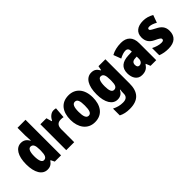

<svg xmlns="http://www.w3.org/2000/svg" viewBox="61 -1712 2903 2903"><g transform="rotate(-45 1513.0 -260.0)"><path d="M209 10C269 10 301 -13 334 -59H342L371 0H505V-760H334V-595C334 -566 337 -525 340 -482H335C306 -536 266 -563 208 -563C103 -563 35 -458 35 -277C35 -97 102 10 209 10ZM270 -130C232 -130 208 -177 208 -278C208 -373 231 -420 270 -420C320 -420 339 -378 339 -290V-263C338 -170 319 -130 270 -130Z M905 -563C848 -563 801 -513 778 -465H770L745 -553H616V0H786V-276C786 -357 826 -387 886 -387C911 -387 927 -385 940 -381L954 -557C937 -561 921 -563 905 -563Z M1465 -278C1465 -460 1368 -563 1226 -563C1061 -563 984 -444 984 -278C984 -120 1066 10 1224 10C1395 10 1465 -123 1465 -278ZM1157 -277C1157 -378 1178 -426 1225 -426C1275 -426 1292 -377 1292 -278C1292 -178 1275 -127 1225 -127C1177 -127 1157 -179 1157 -277Z M1712 -563C1603 -563 1536 -456 1536 -273C1536 -96 1603 10 1707 10C1770 10 1806 -18 1835 -71H1841C1837 -49 1835 -17 1835 3V10C1835 73 1797 99 1732 99C1672 99 1621 86 1560 56V201C1612 228 1667 240 1739 240C1924 240 2006 143 2006 -34V-553H1858L1845 -484H1838C1807 -540 1771 -563 1712 -563ZM1771 -421C1822 -421 1840 -378 1840 -283V-256C1840 -171 1821 -132 1772 -132C1730 -132 1709 -176 1709 -271C1709 -372 1731 -421 1771 -421Z M2348 -563C2265 -563 2194 -545 2137 -513L2183 -391C2233 -418 2277 -432 2312 -432C2350 -432 2370 -410 2370 -364V-352L2292 -349C2160 -343 2089 -287 2089 -169C2089 -70 2136 10 2231 10C2307 10 2346 -16 2385 -73H2389L2419 0H2540V-363C2540 -496 2467 -563 2348 -563ZM2336 -245 2370 -247V-200C2370 -153 2341 -121 2305 -121C2277 -121 2261 -139 2261 -177C2261 -220 2284 -243 2336 -245Z M2998 -170C2998 -259 2952 -305 2876 -343C2799 -384 2788 -390 2788 -409C2788 -426 2801 -434 2826 -434C2862 -434 2908 -416 2947 -393L2991 -516C2933 -547 2880 -563 2819 -563C2697 -563 2624 -505 2624 -400C2624 -318 2662 -265 2737 -230C2819 -192 2831 -180 2831 -160C2831 -138 2815 -129 2781 -129C2733 -129 2674 -148 2625 -174V-21C2680 2 2734 10 2795 10C2929 10 2998 -55 2998 -170Z"/></g></svg>

Font: Noto Sans Khmer Condensed Black
Style: Regular
Weight: 900
Width: 3
Designer: Danh Hong and the Monotype Design Team
Foundry: Monotype Imaging Inc.
Version: Version 2.004